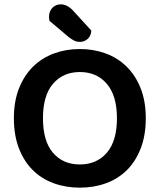

<svg xmlns="http://www.w3.org/2000/svg" viewBox="-20 -849 736 885"><path d="M652 -304Q652 -226 629 -166Q606 -106 565.5 -65.5Q525 -25 469 -4.5Q413 16 348 16Q283 16 227 -4.5Q171 -25 130.5 -65.5Q90 -106 67 -166Q44 -226 44 -304Q44 -382 67.5 -441.5Q91 -501 132 -541.5Q173 -582 228.5 -602.5Q284 -623 348 -623Q412 -623 467.5 -602.5Q523 -582 564 -541.5Q605 -501 628.5 -441.5Q652 -382 652 -304ZM519 -304Q519 -408 472.5 -462.5Q426 -517 348 -517Q271 -517 224.5 -463Q178 -409 178 -304Q178 -199 224 -145Q270 -91 348 -91Q426 -91 472.5 -145Q519 -199 519 -304ZM208 -753Q206 -763 206 -771Q206 -797 221.5 -813Q237 -829 260 -829Q289 -829 316 -801L401 -708Q399 -682 383.5 -669Q368 -656 349 -656Q333 -656 321.5 -662Q310 -668 298 -677Z"/></svg>

Font: Baloo Chettan 2 SemiBold
Style: Regular
Weight: 600
Designer: Maithili Shingre, Unnati Kotecha and Ek Type
Foundry: Ek Type
Version: Version 1.640;hotconv 1.0.111;makeotfexe 2.5.65597; ttfautoh